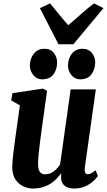

<svg xmlns="http://www.w3.org/2000/svg" viewBox="-20 -1076 616 1106"><path d="M168 10Q143.5 10 116.2 -1.8Q89 -13.5 69.8 -40.8Q50.5 -68 50.5 -114Q50.5 -130.5 52.5 -152.8Q54.5 -175 57.5 -199.5Q60.5 -224 63.8 -247.8Q67 -271.5 69.5 -290.5L94.5 -469L44.5 -498L52 -539.5L227.5 -565.5L251 -553L219 -322Q213.5 -284 209.8 -252.5Q206 -221 203.5 -196.8Q201 -172.5 200 -156.5Q199 -140.5 199 -133Q199 -112 203.5 -98.5Q208 -85 216.8 -78.5Q225.5 -72 238.5 -72Q257 -72 272.8 -79Q288.5 -86 301.8 -98.8Q315 -111.5 326 -127.5L387 -561H532L468.5 -110.5Q466.5 -93.5 470 -83Q473.5 -72.5 487 -72.5Q494 -72.5 504.5 -77.2Q515 -82 530.5 -95.5L544 -61.5Q532.5 -45.5 513 -28.8Q493.5 -12 467.5 -1Q441.5 10 408 10Q378.5 10 360.5 -0.5Q342.5 -11 336 -29Q334 -33.5 333.2 -39Q332.5 -44.5 332 -50.2Q331.5 -56 332 -62.2Q332.5 -68.5 333 -75.5L331 -76.5Q320 -61 305 -45.5Q290 -30 270.2 -17.5Q250.5 -5 225 2.5Q199.5 10 168 10ZM221 -619Q191.5 -619 171.5 -644.2Q151.5 -669.5 152 -700Q153 -739.5 175.2 -767.2Q197.5 -795 236.5 -795Q272 -795 290.5 -770.5Q309 -746 309 -717Q309 -677 288.2 -648Q267.5 -619 221 -619ZM440.5 -619Q411 -619 391 -644.2Q371 -669.5 371.5 -700Q372.5 -739.5 394.2 -767.2Q416 -795 456 -795Q490.5 -795 509.8 -770.5Q529 -746 528.5 -717Q528 -677 507 -648Q486 -619 440.5 -619ZM317 -821 210 -1029 268 -1056.5Q293.5 -1026.5 319.5 -994.2Q345.5 -962 373 -931Q410.5 -962 446 -994.2Q481.5 -1026.5 521.5 -1056.5L576 -1029L402.5 -821Z"/></svg>

Font: Merriweather 24pt SemiCondensed Black
Style: Italic
Weight: 900
Width: 4
Italic angle: -7.8°
Designer: Eben Sorkin
Foundry: Eben Sorkin
Version: Version 2.101